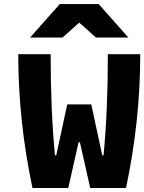

<svg xmlns="http://www.w3.org/2000/svg" viewBox="-20 -937 719 957"><path d="M278 -916.7H472L619.8 -750H458.3L375 -824.2L291.7 -750H130.2ZM434.9 -416.7 489.6 -162.8H496.1Q517.6 -386.1 517.6 -666.7H679Q679 -334 608.1 0H429.7L378.3 -227.9H371.7L320.3 0H141.9Q71 -334 71 -666.7H232.4Q232.4 -386.1 253.9 -162.8H260.4L315.1 -416.7Z"/></svg>

Font: Monoid
Style: Bold
Weight: 700
Width: 4
Designer: Andreas Larsen (@larsenwork)
Version: Version 0.61